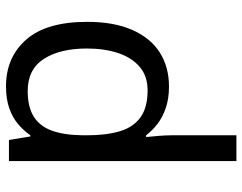

<svg xmlns="http://www.w3.org/2000/svg" viewBox="-106 -480 826 655"><g transform="rotate(-90 307.5 -153.0)"><path d="M340 -546Q439 -546 499.5 -477Q560 -408 560 -269Q560 -178 532.5 -115.5Q505 -53 455.5 -21.5Q406 10 339 10Q298 10 266 -1Q234 -12 211.5 -29.5Q189 -47 173 -68H167Q169 -51 171 -25Q173 1 173 20V240H85V-536H157L169 -463H173Q189 -486 211.5 -505Q234 -524 265.5 -535Q297 -546 340 -546ZM324 -472Q270 -472 237 -451.5Q204 -431 189 -390Q174 -349 173 -286V-269Q173 -203 187 -157Q201 -111 234.5 -87Q268 -63 326 -63Q375 -63 406.5 -90Q438 -117 453.5 -163.5Q469 -210 469 -270Q469 -362 433.5 -417Q398 -472 324 -472Z"/></g></svg>

Font: hexutamil05
Style: Book
Weight: 400
Designer: Jelle Bosma - Monotype Design Team
Foundry: Monotype Imaging Inc.
Version: Version 2.003